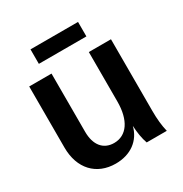

<svg xmlns="http://www.w3.org/2000/svg" viewBox="-167 -833 930 976"><g transform="rotate(-30 297.5 -345.0)"><path d="M234 15C322 15 385 -32 404 -108C406 -68 412 -30 423 0H541C532 -37 528 -76 528 -125V-545H398V-255C398 -145 353 -80 279 -80C216 -80 179 -126 179 -203V-545H48V-186C48 -63 121 15 234 15ZM148 -620H427V-705H148Z"/></g></svg>

Font: Ronzino
Style: Bold
Weight: 700
Designer: Nunzio Mazzaferro
Foundry: Collletttivo
Version: Version 1.000;Glyphs 3.3 (3337)